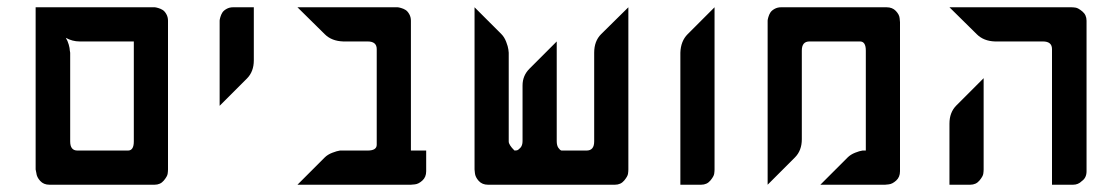

<svg xmlns="http://www.w3.org/2000/svg" viewBox="-20 -752 3073 528"><path d="M78 -732H83H401Q403 -732 405.5 -732Q408 -732 415 -730Q422 -728 427.5 -724.5Q433 -721 437.5 -713Q442 -705 442 -695V-286Q442 -281 441 -274Q440 -267 430.5 -255.5Q421 -244 405 -244H116Q100 -244 90.5 -254.5Q81 -265 80 -276L78 -286V-728ZM161 -648Q166 -640 169 -629.5Q172 -619 172 -613L173 -607V-363Q173 -338 193 -338H332Q348 -338 348 -363V-638H199Q179 -638 161 -648Z M678 -732V-586Q678 -555 659 -536L584 -461V-691Q584 -693 584 -695.5Q584 -698 586 -705Q588 -712 591.5 -717.5Q595 -723 603 -727.5Q611 -732 621 -732Z M798 -732H1069Q1071 -732 1073.5 -732Q1076 -732 1083 -730Q1090 -728 1095.5 -724.5Q1101 -721 1105.5 -713Q1110 -705 1110 -695V-338H1152V-281Q1152 -265 1141.5 -255.5Q1131 -246 1121 -245L1110 -244H1065H798L873 -319Q881 -327 894 -332Q907 -337 915 -338H924H991Q1016 -338 1016 -354V-419V-553V-617Q1016 -638 991 -638H924Q892 -639 873 -658Z M1708 -286Q1708 -281 1707 -274Q1706 -267 1696.5 -255.5Q1687 -244 1671 -244H1322Q1306 -244 1296.5 -254.5Q1287 -265 1286 -276L1285 -286V-732L1359 -658Q1367 -650 1372 -637Q1377 -624 1378 -616L1379 -607V-363Q1379 -358 1383 -352Q1387 -346 1391 -342L1395 -338Q1397 -338 1401 -338.5Q1405 -339 1411 -345.5Q1417 -352 1417 -364V-517Q1417 -544 1436 -563L1511 -638V-364Q1511 -352 1515.5 -345.5Q1520 -339 1524 -338H1528H1593Q1614 -338 1614 -363V-607Q1614 -639 1633 -658L1708 -732Z M1945 -286Q1945 -281 1944 -274Q1943 -267 1933.5 -255.5Q1924 -244 1908 -244H1851V-607Q1852 -639 1871 -658L1945 -732Z M2128 -732H2418Q2434 -732 2443.5 -722Q2453 -712 2454 -702L2455 -691V-338V-307V-281Q2455 -265 2444.5 -255.5Q2434 -246 2424 -245L2414 -244H2236L2311 -319Q2319 -327 2331.5 -332Q2344 -337 2352 -338H2361V-613Q2361 -638 2345 -638H2206Q2185 -638 2185 -613V-369Q2185 -338 2166 -319L2091 -244V-691Q2091 -693 2091 -695.5Q2091 -698 2093 -705Q2095 -712 2098.5 -717.5Q2102 -723 2110 -727.5Q2118 -732 2128 -732Z M2591 -732H2926Q2931 -732 2938 -731Q2945 -730 2956.5 -720.5Q2968 -711 2968 -695V-286V-281Q2968 -263 2955 -254Q2945 -244 2931 -244H2873V-354V-419V-553V-617Q2873 -638 2848 -638H2716Q2685 -639 2666 -658ZM2685 -537V-286Q2685 -281 2684 -274Q2683 -267 2673.5 -255.5Q2664 -244 2648 -244H2591V-412Q2591 -443 2610 -462Z"/></svg>

Font: ECO
Style: Regular
Weight: 400
Version: Version 1.1